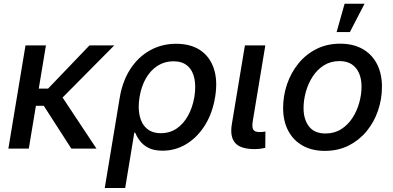

<svg xmlns="http://www.w3.org/2000/svg" viewBox="-20 -771 2040 996"><path d="M218.3 -535.6 129.4 0H23.4L112.3 -535.6ZM572.8 -535.6 262.2 -222.2H132.8L146.5 -311.5H229.5L444.3 -535.6ZM350.1 0 204.6 -226.1 283.2 -297.4 480.5 0Z M523.4 204.1 601.1 -264.2Q615.2 -349.6 655.8 -412.4Q696.3 -475.1 757.6 -509.5Q818.8 -543.9 894 -543.9Q968.8 -543.9 1018.6 -510.7Q1068.4 -477.5 1089.1 -415.8Q1109.9 -354 1096.2 -269Q1082.5 -184.1 1043.2 -121.3Q1003.9 -58.6 947 -23.9Q890.1 10.7 823.7 10.7Q778.8 10.7 750.7 -3.7Q722.7 -18.1 706.3 -39.6Q689.9 -61 681.2 -83H676.8L629.4 204.1ZM814.5 -80.1Q860.4 -80.1 896 -104Q931.6 -127.9 955.3 -170.7Q979 -213.4 988.3 -268.1Q997.1 -322.8 988.3 -364.5Q979.5 -406.2 952.4 -429.7Q925.3 -453.1 879.4 -453.1Q834.5 -453.1 798.1 -430.2Q761.7 -407.2 737.5 -365.7Q713.4 -324.2 704.1 -268.6Q694.8 -212.4 704.6 -169.7Q714.4 -127 742.2 -103.5Q770 -80.1 814.5 -80.1Z M1299.8 2.4Q1228 2.4 1200 -29.5Q1171.9 -61.5 1182.6 -126.5L1250.5 -535.6H1356.4L1291.5 -144.5Q1286.1 -112.3 1293.5 -99.1Q1300.8 -85.9 1327.6 -85.9Q1337.9 -85.9 1344.7 -86.7Q1351.6 -87.4 1356.9 -88.9L1356 -3.9Q1346.2 -1.5 1331.3 0.5Q1316.4 2.4 1299.8 2.4Z M1665 11.7Q1597.7 11.7 1549.1 -16.1Q1500.5 -43.9 1474.6 -93.8Q1448.7 -143.6 1448.7 -210.4Q1448.7 -274.9 1469.2 -334.7Q1489.7 -394.5 1528.3 -441.9Q1566.9 -489.3 1621.6 -516.8Q1676.3 -544.4 1744.6 -544.4Q1812.5 -544.4 1861.1 -516.8Q1909.7 -489.3 1935.5 -439Q1961.4 -388.7 1961.4 -321.3Q1961.4 -256.8 1940.9 -197Q1920.4 -137.2 1881.6 -90.1Q1842.8 -43 1788.1 -15.6Q1733.4 11.7 1665 11.7ZM1668.5 -78.6Q1714.8 -78.6 1749.8 -100.8Q1784.7 -123 1808.1 -158.9Q1831.5 -194.8 1843.5 -237.8Q1855.5 -280.8 1855.5 -321.8Q1855.5 -360.8 1842.8 -390.6Q1830.1 -420.4 1804.9 -437.3Q1779.8 -454.1 1741.2 -454.1Q1695.3 -454.1 1660.4 -432.1Q1625.5 -410.2 1602.1 -374Q1578.6 -337.9 1566.7 -294.9Q1554.7 -252 1554.7 -210Q1554.7 -151.9 1582.8 -115.2Q1610.8 -78.6 1668.5 -78.6ZM1726.1 -604.5 1767.6 -751.5H1871.1L1794.9 -604.5Z"/></svg>

Font: Inter 20pt Medium
Style: Italic
Weight: 500
Italic angle: -9.3988°
Version: Version 4.001;git-66647c0bb